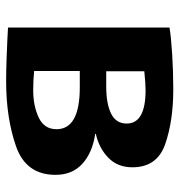

<svg xmlns="http://www.w3.org/2000/svg" viewBox="-0 -536 571 610"><g transform="rotate(90 285.0 -231.5)"><path d="M68 -485Q97 -490 152.5 -493.5Q208 -497 265 -497Q364 -497 438 -471.5Q512 -446 512 -367Q512 -320 481.5 -290.5Q451 -261 406 -251V-249Q466 -240 501 -208Q536 -176 536 -123Q536 -29 445.5 2.5Q355 34 239 34Q206 34 164.5 32.5Q123 31 104 30L68 28ZM256 -284Q310 -284 341.5 -299.5Q373 -315 373 -349Q373 -409 267 -409Q247 -409 207 -405V-284ZM206 -55Q234 -52 267 -52Q317 -52 354 -69.5Q391 -87 391 -126Q391 -200 258 -200H206Z"/></g></svg>

Font: LINE Seed Sans KR Bold
Style: Regular
Weight: 700
Designer: LINE BX Design & Sandoll Inc & Dalton Maag Ltd
Foundry: Sandoll Inc.
Version: Version 1.000